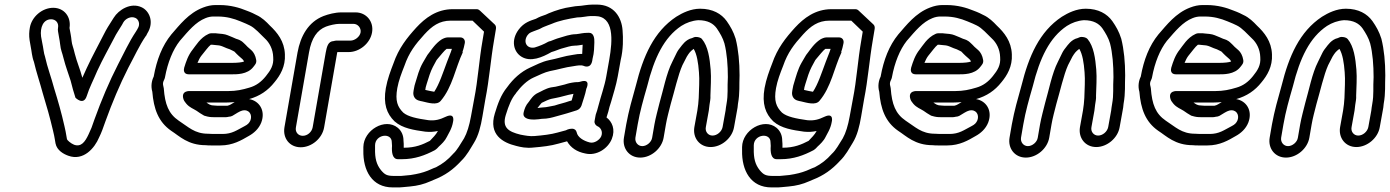

<svg xmlns="http://www.w3.org/2000/svg" viewBox="-20 -605 6059 837"><path d="M283 -483C291 -531 260 -571 212 -571C164 -571 118 -532 110 -484C107 -467 106 -450 109 -430L114 -401C118 -383 119 -358 128 -335C138 -291 155 -242 166 -200C183 -144 198 -92 211 -36L216 -14C219 0 219 4 222 20C228 51 258 67 278 74C344 98 393 40 412 -6C423 -28 429 -46 440 -77C469 -157 501 -234 539 -309C566 -359 587 -406 615 -447C615 -448 617 -448 617 -449L622 -459C654 -510 630 -558 598 -573C550 -596 497 -562 476 -528L469 -517C455 -495 445 -480 432 -454C408 -406 384 -364 358 -308C351 -292 346 -281 339 -266C329 -304 315 -335 306 -371C299 -402 294 -408 292 -427C290 -449 286 -465 283 -483ZM203 -521C223 -521 237 -505 233 -484C232 -479 232 -473 233 -468C236 -447 240 -432 242 -413C245 -384 251 -377 257 -351C266 -315 278 -285 288 -253C296 -222 300 -206 309 -179C309 -179 344 -143 358 -186C370 -224 386 -253 404 -296C429 -350 451 -388 477 -438C487 -459 501 -478 512 -497L518 -508C527 -523 550 -536 570 -527C584 -521 593 -500 580 -480C580 -479 579 -479 579 -478L573 -468C541 -420 521 -374 495 -325C455 -247 422 -168 392 -85C381 -52 377 -42 366 -19C351 13 334 37 303 26C288 20 273 6 272 2C269 -13 269 -15 266 -32L261 -55C248 -113 233 -165 216 -220C204 -266 186 -313 177 -355C177 -356 176 -358 176 -359C171 -371 169 -397 164 -419L159 -446C154 -486 169 -521 203 -521Z M803 -281H987C1009 -281 1059 -279 1085 -314C1091 -322 1099 -329 1097 -343C1094 -363 1085 -378 1076 -386L1059 -401C1053 -408 1048 -412 1043 -417C1028 -432 1017 -433 1009 -436L993 -443C977 -449 968 -455 950 -457L929 -459C923 -460 919 -460 914 -460H901C897 -460 893 -459 889 -457C853 -441 833 -405 820 -389C800 -364 791 -336 783 -310C780 -300 780 -281 803 -281ZM841 -331C846 -343 851 -353 857 -361C873 -380 888 -402 899 -410H905C908 -410 912 -409 915 -409L935 -407C947 -405 955 -400 968 -395L982 -390C993 -385 1002 -380 1002 -380C1008 -373 1015 -367 1020 -362L1037 -347C1040 -344 1042 -341 1044 -337C1036 -333 1013 -331 995 -331ZM914 -145C897 -145 890 -151 880 -158H965C978 -158 991 -159 1003 -160C992 -154 983 -146 971 -144H929C928 -144 920 -145 914 -145ZM1066 -173C1112 -186 1148 -210 1177 -247C1201 -276 1225 -315 1222 -368C1220 -425 1189 -463 1156 -494C1142 -509 1122 -529 1097 -540L1081 -548C1072 -552 1065 -555 1054 -559C1025 -571 985 -583 938 -583H919C901 -583 883 -579 865 -572C802 -548 763 -496 727 -455C687 -406 663 -344 650 -271C641 -253 637 -229 644 -205C650 -131 670 -74 726 -35C762 -12 799 28 877 28C884 29 893 29 899 29H941C995 29 1033 6 1064 -12C1086 -24 1108 -43 1119 -71C1139 -124 1109 -166 1066 -173ZM887 -22C828 -22 801 -52 759 -79C715 -109 699 -150 694 -220C693 -229 689 -236 691 -245C692 -252 698 -260 699 -267C711 -333 734 -389 764 -427C802 -471 833 -509 876 -526C888 -531 900 -533 910 -533H929C968 -533 999 -524 1028 -512C1036 -508 1044 -506 1052 -502L1069 -494C1092 -483 1115 -456 1134 -438C1155 -419 1170 -390 1171 -356C1174 -321 1160 -299 1139 -273C1119 -248 1096 -231 1067 -223C1037 -214 1011 -208 974 -208H809C809 -208 767 -212 780 -172C781 -168 784 -164 786 -161L793 -152C807 -136 823 -131 837 -122C848 -114 856 -109 868 -102C869 -101 872 -100 873 -100L884 -97C895 -94 911 -94 921 -94H963C968 -94 973 -95 977 -96C983 -96 989 -98 993 -100C1010 -110 1024 -120 1036 -123C1065 -130 1081 -106 1072 -81C1067 -69 1060 -62 1046 -55C1013 -38 992 -21 950 -21H908C904 -21 895 -22 887 -22Z M1343 -50C1339 -29 1320 -13 1300 -13C1280 -13 1266 -29 1270 -50L1327 -376C1338 -440 1363 -474 1401 -489C1417 -495 1443 -501 1459 -501H1521C1540 -501 1555 -483 1552 -464C1549 -445 1527 -428 1508 -428H1446C1442 -428 1439 -427 1435 -426C1410 -425 1405 -402 1400 -376ZM1393 -50 1450 -376C1450 -377 1451 -377 1451 -378H1500C1547 -378 1594 -416 1602 -464C1610 -511 1577 -551 1530 -551H1468C1441 -551 1411 -543 1390 -535C1324 -509 1290 -448 1277 -376L1220 -50C1212 -2 1243 37 1291 37C1339 37 1385 -2 1393 -50Z M1998 -378C2001 -383 1995 -376 1995 -376C1998 -384 2000 -390 2002 -398L2006 -416C2009 -429 2002 -442 1986 -442H1932C1922 -442 1910 -436 1905 -433C1880 -417 1861 -389 1852 -377C1845 -368 1841 -363 1837 -355L1823 -331C1807 -303 1799 -271 1791 -245C1788 -236 1786 -228 1785 -221C1783 -209 1778 -194 1787 -180C1795 -167 1811 -165 1821 -163C1847 -157 1884 -145 1901 -165C1953 -226 1965 -309 1998 -378ZM1834 -213C1835 -223 1836 -225 1840 -239C1848 -266 1857 -294 1867 -313L1881 -339C1883 -343 1883 -343 1888 -349C1899 -362 1919 -387 1927 -392H1950C1944 -372 1938 -361 1929 -336C1911 -288 1895 -238 1873 -205C1860 -207 1847 -210 1834 -213ZM1692 212H1711C1719 212 1727 212 1735 211L1767 208C1800 205 1828 198 1857 185L1871 179C1920 160 1956 134 1990 97C2016 72 2031 42 2046 18C2066 -14 2076 -55 2083 -97L2096 -173C2113 -258 2119 -345 2134 -431L2142 -479C2143 -486 2142 -493 2137 -498L2072 -559C2069 -562 2064 -565 2058 -565H1954C1883 -565 1833 -526 1795 -485C1754 -440 1718 -395 1695 -328C1683 -297 1669 -260 1662 -221C1650 -152 1666 -109 1700 -76C1735 -45 1785 -38 1834 -31C1855 -29 1870 -30 1889 -34C1880 -17 1868 -6 1854 9C1823 25 1791 39 1741 39H1740V22L1739 8C1739 -14 1731 -34 1714 -48C1659 -93 1565 -38 1564 36V50C1562 139 1602 212 1692 212ZM1715 89H1732C1789 89 1833 72 1875 50C1882 46 1891 37 1893 34C1904 24 1920 9 1928 -8C1934 -21 1950 -43 1955 -74C1955 -74 1966 -116 1923 -96C1898 -84 1877 -78 1848 -81C1799 -88 1759 -96 1738 -114C1713 -139 1702 -165 1712 -221C1718 -254 1730 -285 1743 -318C1763 -376 1790 -411 1830 -455C1863 -491 1895 -515 1945 -515H2040L2090 -467L2084 -431C2068 -341 2064 -258 2047 -173L2033 -97C2026 -58 2016 -25 2003 -2C1986 25 1973 49 1957 64C1956 65 1955 65 1955 66C1933 91 1910 109 1881 124C1873 127 1865 130 1859 133L1845 139C1822 148 1802 153 1770 158L1739 161C1733 162 1726 162 1719 162H1700C1667 162 1658 157 1641 137C1621 112 1614 85 1615 42V28C1616 -20 1689 -29 1688 16L1689 31C1687 58 1690 89 1715 89Z M2636 -345 2623 -272C2616 -231 2599 -184 2589 -145L2583 -123C2581 -115 2577 -108 2576 -100L2572 -78C2570 -68 2576 -59 2584 -55C2599 -49 2609 -31 2601 -11C2594 5 2571 21 2551 16C2523 9 2498 -7 2494 -28C2492 -38 2484 -44 2474 -44C2458 -44 2447 -37 2447 -37L2410 -27C2382 -19 2347 -15 2311 -12C2290 -10 2270 -14 2249 -18C2196 -31 2168 -49 2185 -104C2198 -146 2210 -176 2229 -198C2229 -199 2230 -200 2230 -200C2251 -228 2277 -254 2306 -267C2331 -278 2354 -290 2377 -295C2415 -302 2444 -312 2477 -316C2489 -318 2500 -320 2505 -320H2511C2515 -320 2519 -320 2524 -318C2524 -318 2555 -302 2562 -341L2563 -348C2571 -378 2570 -400 2571 -420C2572 -439 2568 -462 2548 -462H2545C2520 -462 2511 -458 2492 -456C2464 -456 2437 -445 2422 -441C2403 -436 2389 -429 2380 -426C2375 -425 2371 -424 2368 -422C2353 -413 2331 -404 2311 -398C2276 -391 2259 -423 2280 -452C2289 -464 2295 -464 2323 -475C2328 -477 2332 -478 2337 -481C2347 -487 2357 -490 2369 -495L2385 -501C2417 -515 2458 -523 2496 -529C2518 -529 2541 -535 2554 -535H2573C2658 -535 2651 -430 2636 -345ZM2520 -410C2519 -397 2519 -383 2518 -370H2514C2503 -370 2493 -369 2478 -366C2440 -361 2408 -349 2375 -343C2341 -336 2315 -321 2292 -311C2250 -292 2217 -261 2191 -225C2163 -191 2150 -152 2137 -110C2109 -18 2172 17 2230 31C2249 36 2274 42 2307 38C2343 35 2381 31 2415 21L2452 11C2468 39 2495 57 2531 64C2580 76 2630 43 2647 1C2664 -41 2648 -75 2624 -93C2626 -102 2630 -110 2632 -119L2637 -139C2639 -146 2642 -154 2644 -161C2653 -193 2666 -233 2673 -272L2686 -344C2697 -389 2697 -438 2694 -473C2690 -529 2657 -585 2582 -585H2563C2540 -585 2515 -579 2502 -579C2492 -579 2484 -577 2471 -575C2439 -571 2403 -560 2372 -547L2359 -541C2344 -536 2332 -532 2316 -523C2293 -515 2265 -508 2241 -476C2206 -429 2219 -379 2253 -358C2293 -333 2344 -355 2384 -378C2402 -383 2416 -390 2427 -393C2449 -399 2469 -406 2485 -406C2497 -406 2506 -408 2520 -410ZM2510 -249C2506 -248 2503 -247 2499 -247H2494C2485 -247 2462 -243 2453 -240C2439 -235 2421 -232 2402 -227L2382 -224C2358 -219 2339 -206 2327 -201C2304 -191 2293 -171 2286 -162C2271 -145 2267 -131 2263 -116C2256 -92 2280 -84 2303 -84H2312C2323 -84 2333 -86 2342 -87C2368 -87 2388 -93 2402 -97L2420 -102C2423 -103 2434 -106 2438 -107L2452 -111C2466 -115 2477 -119 2494 -124C2504 -127 2512 -136 2515 -145C2522 -169 2531 -191 2536 -218C2536 -218 2559 -264 2510 -249ZM2323 -134C2329 -141 2339 -155 2342 -157C2358 -165 2374 -172 2383 -174L2403 -178C2426 -182 2451 -191 2480 -196C2477 -187 2476 -178 2472 -167C2463 -164 2456 -163 2446 -159L2432 -155C2428 -154 2421 -152 2414 -150L2398 -145C2379 -142 2362 -137 2350 -137C2341 -137 2334 -135 2323 -134Z M3143 -123 3130 -51C3126 -31 3106 -14 3086 -14C3067 -14 3053 -31 3057 -51L3070 -123C3071 -130 3072 -140 3073 -148C3075 -162 3078 -174 3077 -188C3078 -223 3081 -266 3078 -302C3074 -350 3067 -403 3040 -435C3034 -442 3022 -444 3013 -444C3007 -444 3002 -441 2997 -439C2969 -433 2952 -406 2947 -400C2942 -394 2935 -385 2930 -375L2911 -336C2885 -286 2871 -210 2855 -156C2848 -128 2838 -91 2833 -63L2823 -5C2820 15 2799 32 2780 32C2761 32 2747 15 2750 -5L2760 -63C2770 -120 2784 -169 2801 -228C2832 -353 2875 -442 2950 -492C2972 -506 2997 -515 3024 -517C3066 -517 3090 -502 3105 -481C3119 -460 3131 -440 3138 -416C3149 -374 3153 -320 3153 -269C3150 -220 3155 -195 3147 -151C3145 -141 3144 -131 3143 -123ZM3020 -123 3007 -51C2999 -4 3030 36 3078 36C3125 36 3172 -3 3180 -51L3193 -123C3195 -132 3196 -140 3197 -152C3206 -202 3202 -234 3204 -276V-277C3204 -333 3199 -388 3187 -436C3177 -468 3164 -490 3148 -513C3125 -545 3087 -567 3032 -567C2992 -567 2955 -549 2928 -532C2830 -467 2784 -360 2752 -232C2736 -175 2721 -123 2710 -63L2700 -5C2692 42 2723 82 2771 82C2819 82 2865 42 2873 -5L2883 -63C2887 -87 2897 -125 2904 -152C2920 -206 2936 -279 2955 -321L2974 -358C2984 -374 2988 -380 3004 -392C3018 -369 3024 -331 3027 -290C3030 -258 3027 -213 3026 -178C3025 -162 3023 -139 3020 -123Z M3649 -378C3652 -383 3646 -376 3646 -376C3649 -384 3651 -390 3653 -398L3657 -416C3660 -429 3653 -442 3637 -442H3583C3573 -442 3561 -436 3556 -433C3531 -417 3512 -389 3503 -377C3496 -368 3492 -363 3488 -355L3474 -331C3458 -303 3450 -271 3442 -245C3439 -236 3437 -228 3436 -221C3434 -209 3429 -194 3438 -180C3446 -167 3462 -165 3472 -163C3498 -157 3535 -145 3552 -165C3604 -226 3616 -309 3649 -378ZM3485 -213C3486 -223 3487 -225 3491 -239C3499 -266 3508 -294 3518 -313L3532 -339C3534 -343 3534 -343 3539 -349C3550 -362 3570 -387 3578 -392H3601C3595 -372 3589 -361 3580 -336C3562 -288 3546 -238 3524 -205C3511 -207 3498 -210 3485 -213ZM3343 212H3362C3370 212 3378 212 3386 211L3418 208C3451 205 3479 198 3508 185L3522 179C3571 160 3607 134 3641 97C3667 72 3682 42 3697 18C3717 -14 3727 -55 3734 -97L3747 -173C3764 -258 3770 -345 3785 -431L3793 -479C3794 -486 3793 -493 3788 -498L3723 -559C3720 -562 3715 -565 3709 -565H3605C3534 -565 3484 -526 3446 -485C3405 -440 3369 -395 3346 -328C3334 -297 3320 -260 3313 -221C3301 -152 3317 -109 3351 -76C3386 -45 3436 -38 3485 -31C3506 -29 3521 -30 3540 -34C3531 -17 3519 -6 3505 9C3474 25 3442 39 3392 39H3391V22L3390 8C3390 -14 3382 -34 3365 -48C3310 -93 3216 -38 3215 36V50C3213 139 3253 212 3343 212ZM3366 89H3383C3440 89 3484 72 3526 50C3533 46 3542 37 3544 34C3555 24 3571 9 3579 -8C3585 -21 3601 -43 3606 -74C3606 -74 3617 -116 3574 -96C3549 -84 3528 -78 3499 -81C3450 -88 3410 -96 3389 -114C3364 -139 3353 -165 3363 -221C3369 -254 3381 -285 3394 -318C3414 -376 3441 -411 3481 -455C3514 -491 3546 -515 3596 -515H3691L3741 -467L3735 -431C3719 -341 3715 -258 3698 -173L3684 -97C3677 -58 3667 -25 3654 -2C3637 25 3624 49 3608 64C3607 65 3606 65 3606 66C3584 91 3561 109 3532 124C3524 127 3516 130 3510 133L3496 139C3473 148 3453 153 3421 158L3390 161C3384 162 3377 162 3370 162H3351C3318 162 3309 157 3292 137C3272 112 3265 85 3266 42V28C3267 -20 3340 -29 3339 16L3340 31C3338 58 3341 89 3366 89Z M3972 -281H4156C4178 -281 4228 -279 4254 -314C4260 -322 4268 -329 4266 -343C4263 -363 4254 -378 4245 -386L4228 -401C4222 -408 4217 -412 4212 -417C4197 -432 4186 -433 4178 -436L4162 -443C4146 -449 4137 -455 4119 -457L4098 -459C4092 -460 4088 -460 4083 -460H4070C4066 -460 4062 -459 4058 -457C4022 -441 4002 -405 3989 -389C3969 -364 3960 -336 3952 -310C3949 -300 3949 -281 3972 -281ZM4010 -331C4015 -343 4020 -353 4026 -361C4042 -380 4057 -402 4068 -410H4074C4077 -410 4081 -409 4084 -409L4104 -407C4116 -405 4124 -400 4137 -395L4151 -390C4162 -385 4171 -380 4171 -380C4177 -373 4184 -367 4189 -362L4206 -347C4209 -344 4211 -341 4213 -337C4205 -333 4182 -331 4164 -331ZM4083 -145C4066 -145 4059 -151 4049 -158H4134C4147 -158 4160 -159 4172 -160C4161 -154 4152 -146 4140 -144H4098C4097 -144 4089 -145 4083 -145ZM4235 -173C4281 -186 4317 -210 4346 -247C4370 -276 4394 -315 4391 -368C4389 -425 4358 -463 4325 -494C4311 -509 4291 -529 4266 -540L4250 -548C4241 -552 4234 -555 4223 -559C4194 -571 4154 -583 4107 -583H4088C4070 -583 4052 -579 4034 -572C3971 -548 3932 -496 3896 -455C3856 -406 3832 -344 3819 -271C3810 -253 3806 -229 3813 -205C3819 -131 3839 -74 3895 -35C3931 -12 3968 28 4046 28C4053 29 4062 29 4068 29H4110C4164 29 4202 6 4233 -12C4255 -24 4277 -43 4288 -71C4308 -124 4278 -166 4235 -173ZM4056 -22C3997 -22 3970 -52 3928 -79C3884 -109 3868 -150 3863 -220C3862 -229 3858 -236 3860 -245C3861 -252 3867 -260 3868 -267C3880 -333 3903 -389 3933 -427C3971 -471 4002 -509 4045 -526C4057 -531 4069 -533 4079 -533H4098C4137 -533 4168 -524 4197 -512C4205 -508 4213 -506 4221 -502L4238 -494C4261 -483 4284 -456 4303 -438C4324 -419 4339 -390 4340 -356C4343 -321 4329 -299 4308 -273C4288 -248 4265 -231 4236 -223C4206 -214 4180 -208 4143 -208H3978C3978 -208 3936 -212 3949 -172C3950 -168 3953 -164 3955 -161L3962 -152C3976 -136 3992 -131 4006 -122C4017 -114 4025 -109 4037 -102C4038 -101 4041 -100 4042 -100L4053 -97C4064 -94 4080 -94 4090 -94H4132C4137 -94 4142 -95 4146 -96C4152 -96 4158 -98 4162 -100C4179 -110 4193 -120 4205 -123C4234 -130 4250 -106 4241 -81C4236 -69 4229 -62 4215 -55C4182 -38 4161 -21 4119 -21H4077C4073 -21 4064 -22 4056 -22Z M4824 -123 4811 -51C4807 -31 4787 -14 4767 -14C4748 -14 4734 -31 4738 -51L4751 -123C4752 -130 4753 -140 4754 -148C4756 -162 4759 -174 4758 -188C4759 -223 4762 -266 4759 -302C4755 -350 4748 -403 4721 -435C4715 -442 4703 -444 4694 -444C4688 -444 4683 -441 4678 -439C4650 -433 4633 -406 4628 -400C4623 -394 4616 -385 4611 -375L4592 -336C4566 -286 4552 -210 4536 -156C4529 -128 4519 -91 4514 -63L4504 -5C4501 15 4480 32 4461 32C4442 32 4428 15 4431 -5L4441 -63C4451 -120 4465 -169 4482 -228C4513 -353 4556 -442 4631 -492C4653 -506 4678 -515 4705 -517C4747 -517 4771 -502 4786 -481C4800 -460 4812 -440 4819 -416C4830 -374 4834 -320 4834 -269C4831 -220 4836 -195 4828 -151C4826 -141 4825 -131 4824 -123ZM4701 -123 4688 -51C4680 -4 4711 36 4759 36C4806 36 4853 -3 4861 -51L4874 -123C4876 -132 4877 -140 4878 -152C4887 -202 4883 -234 4885 -276V-277C4885 -333 4880 -388 4868 -436C4858 -468 4845 -490 4829 -513C4806 -545 4768 -567 4713 -567C4673 -567 4636 -549 4609 -532C4511 -467 4465 -360 4433 -232C4417 -175 4402 -123 4391 -63L4381 -5C4373 42 4404 82 4452 82C4500 82 4546 42 4554 -5L4564 -63C4568 -87 4578 -125 4585 -152C4601 -206 4617 -279 4636 -321L4655 -358C4665 -374 4669 -380 4685 -392C4699 -369 4705 -331 4708 -290C4711 -258 4708 -213 4707 -178C4706 -162 4704 -139 4701 -123Z M5106 -281H5290C5312 -281 5362 -279 5388 -314C5394 -322 5402 -329 5400 -343C5397 -363 5388 -378 5379 -386L5362 -401C5356 -408 5351 -412 5346 -417C5331 -432 5320 -433 5312 -436L5296 -443C5280 -449 5271 -455 5253 -457L5232 -459C5226 -460 5222 -460 5217 -460H5204C5200 -460 5196 -459 5192 -457C5156 -441 5136 -405 5123 -389C5103 -364 5094 -336 5086 -310C5083 -300 5083 -281 5106 -281ZM5144 -331C5149 -343 5154 -353 5160 -361C5176 -380 5191 -402 5202 -410H5208C5211 -410 5215 -409 5218 -409L5238 -407C5250 -405 5258 -400 5271 -395L5285 -390C5296 -385 5305 -380 5305 -380C5311 -373 5318 -367 5323 -362L5340 -347C5343 -344 5345 -341 5347 -337C5339 -333 5316 -331 5298 -331ZM5217 -145C5200 -145 5193 -151 5183 -158H5268C5281 -158 5294 -159 5306 -160C5295 -154 5286 -146 5274 -144H5232C5231 -144 5223 -145 5217 -145ZM5369 -173C5415 -186 5451 -210 5480 -247C5504 -276 5528 -315 5525 -368C5523 -425 5492 -463 5459 -494C5445 -509 5425 -529 5400 -540L5384 -548C5375 -552 5368 -555 5357 -559C5328 -571 5288 -583 5241 -583H5222C5204 -583 5186 -579 5168 -572C5105 -548 5066 -496 5030 -455C4990 -406 4966 -344 4953 -271C4944 -253 4940 -229 4947 -205C4953 -131 4973 -74 5029 -35C5065 -12 5102 28 5180 28C5187 29 5196 29 5202 29H5244C5298 29 5336 6 5367 -12C5389 -24 5411 -43 5422 -71C5442 -124 5412 -166 5369 -173ZM5190 -22C5131 -22 5104 -52 5062 -79C5018 -109 5002 -150 4997 -220C4996 -229 4992 -236 4994 -245C4995 -252 5001 -260 5002 -267C5014 -333 5037 -389 5067 -427C5105 -471 5136 -509 5179 -526C5191 -531 5203 -533 5213 -533H5232C5271 -533 5302 -524 5331 -512C5339 -508 5347 -506 5355 -502L5372 -494C5395 -483 5418 -456 5437 -438C5458 -419 5473 -390 5474 -356C5477 -321 5463 -299 5442 -273C5422 -248 5399 -231 5370 -223C5340 -214 5314 -208 5277 -208H5112C5112 -208 5070 -212 5083 -172C5084 -168 5087 -164 5089 -161L5096 -152C5110 -136 5126 -131 5140 -122C5151 -114 5159 -109 5171 -102C5172 -101 5175 -100 5176 -100L5187 -97C5198 -94 5214 -94 5224 -94H5266C5271 -94 5276 -95 5280 -96C5286 -96 5292 -98 5296 -100C5313 -110 5327 -120 5339 -123C5368 -130 5384 -106 5375 -81C5370 -69 5363 -62 5349 -55C5316 -38 5295 -21 5253 -21H5211C5207 -21 5198 -22 5190 -22Z M5958 -123 5945 -51C5941 -31 5921 -14 5901 -14C5882 -14 5868 -31 5872 -51L5885 -123C5886 -130 5887 -140 5888 -148C5890 -162 5893 -174 5892 -188C5893 -223 5896 -266 5893 -302C5889 -350 5882 -403 5855 -435C5849 -442 5837 -444 5828 -444C5822 -444 5817 -441 5812 -439C5784 -433 5767 -406 5762 -400C5757 -394 5750 -385 5745 -375L5726 -336C5700 -286 5686 -210 5670 -156C5663 -128 5653 -91 5648 -63L5638 -5C5635 15 5614 32 5595 32C5576 32 5562 15 5565 -5L5575 -63C5585 -120 5599 -169 5616 -228C5647 -353 5690 -442 5765 -492C5787 -506 5812 -515 5839 -517C5881 -517 5905 -502 5920 -481C5934 -460 5946 -440 5953 -416C5964 -374 5968 -320 5968 -269C5965 -220 5970 -195 5962 -151C5960 -141 5959 -131 5958 -123ZM5835 -123 5822 -51C5814 -4 5845 36 5893 36C5940 36 5987 -3 5995 -51L6008 -123C6010 -132 6011 -140 6012 -152C6021 -202 6017 -234 6019 -276V-277C6019 -333 6014 -388 6002 -436C5992 -468 5979 -490 5963 -513C5940 -545 5902 -567 5847 -567C5807 -567 5770 -549 5743 -532C5645 -467 5599 -360 5567 -232C5551 -175 5536 -123 5525 -63L5515 -5C5507 42 5538 82 5586 82C5634 82 5680 42 5688 -5L5698 -63C5702 -87 5712 -125 5719 -152C5735 -206 5751 -279 5770 -321L5789 -358C5799 -374 5803 -380 5819 -392C5833 -369 5839 -331 5842 -290C5845 -258 5842 -213 5841 -178C5840 -162 5838 -139 5835 -123Z"/></svg>

Font: Blanket
Style: BdOutlineObl
Weight: 700
Foundry: Cannot Into Space Fonts
Version: Version 0.9